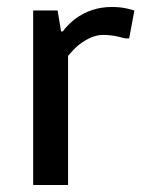

<svg xmlns="http://www.w3.org/2000/svg" viewBox="-20 -530 405 550"><path d="M75 0V-500H145L155 -440H160Q170 -455 194 -475Q241 -510 300 -510Q326 -510 346 -505L365 -500L350 -420H340Q333 -421 319 -425Q297 -430 275 -430Q242 -430 204 -400Q191 -389 175 -370V0Z"/></svg>

Font: Scada
Style: Regular
Weight: 400
Designer: Jovanny Lemonad
Foundry: Jovanny Lemonad
Version: Version 4.100;PS 004.100;hotconv 1.0.88;makeotf.lib2.5.64775